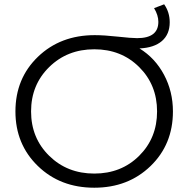

<svg xmlns="http://www.w3.org/2000/svg" viewBox="-20 -870 879 896"><path d="M631 -644Q704 -599 745.5 -521Q787 -443 787 -350Q787 -196 682.5 -95Q578 6 420 6Q261 6 156.5 -95.5Q52 -197 52 -350Q52 -504 157 -605Q262 -706 422 -706Q466 -706 529.5 -699Q593 -692 620 -692Q719 -692 719 -768Q719 -799 699 -832L746 -850Q772 -813 772 -766Q772 -710 735.5 -678.5Q699 -647 631 -644ZM209.5 -143Q294 -60 420 -60Q546 -60 629.5 -143Q713 -226 713 -350Q713 -474 629.5 -557Q546 -640 420 -640Q294 -640 209.5 -557Q125 -474 125 -350Q125 -226 209.5 -143Z"/></svg>

Font: mBank
Style: Regular
Weight: 400
Designer: Julieta Ulanovsky
Foundry: Julieta Ulanovsky
Version: Version 7.200;PS 007.200;hotconv 1.0.88;makeotf.lib2.5.64775